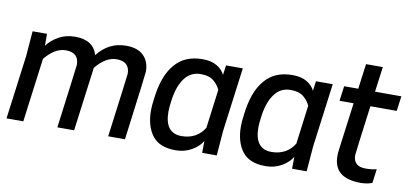

<svg xmlns="http://www.w3.org/2000/svg" viewBox="-66 -897 2428 1127"><g transform="rotate(10 1148.0 -334.0)"><path d="M719 0H619Q666 -358 668 -381Q668 -454 590 -454Q525 -454 466 -381L416 0H316Q363 -358 365 -381Q365 -454 287 -454Q222 -454 163 -381L113 0H13L63 -380L75 -530H161V-459Q186 -493 228.5 -517.5Q271 -542 328 -542Q436 -542 461 -456Q528 -542 631 -542Q700 -542 735.5 -507Q771 -472 771 -412Q771 -399 719 0Z M1328 -530H1228ZM1022 12Q925 12 882.5 -44.5Q840 -101 840 -193Q840 -223 845 -256Q860 -401 923 -473Q981 -542 1087 -542Q1140 -542 1173.5 -521.5Q1207 -501 1220 -472L1228 -530H1328L1278 -150L1266 0H1179L1180 -71Q1159 -36 1117 -12Q1075 12 1022 12ZM1042 -76Q1132 -76 1178 -149L1208 -380Q1198 -406 1170.5 -430Q1143 -454 1091 -454Q1032 -454 996.5 -407Q961 -360 949 -278Q942 -230 942 -205Q942 -76 1042 -76Z M1864 -530H1764ZM1558 12Q1461 12 1418.5 -44.5Q1376 -101 1376 -193Q1376 -223 1381 -256Q1396 -401 1459 -473Q1517 -542 1623 -542Q1676 -542 1709.5 -521.5Q1743 -501 1756 -472L1764 -530H1864L1814 -150L1802 0H1715L1716 -71Q1695 -36 1653 -12Q1611 12 1558 12ZM1578 -76Q1668 -76 1714 -149L1744 -380Q1734 -406 1706.5 -430Q1679 -454 1627 -454Q1568 -454 1532.5 -407Q1497 -360 1485 -278Q1478 -230 1478 -205Q1478 -76 1578 -76Z M2125 12Q1964 12 1964 -120Q1964 -139 1967 -160L2004 -441H1920L1932 -530H2016L2036 -680H2136L2116 -530H2273L2261 -441H2104Q2066 -152 2066 -143Q2066 -76 2140 -76Q2175 -76 2203 -83H2205L2194 0Q2163 12 2125 12Z"/></g></svg>

Font: Tanohe Sans Medium
Style: Italic
Weight: 500
Designer: Village Type and Design LLC & Cristiano Sobral
Foundry: Cooper Hewitt Smithsonian Design Museum
Version: Version 1.00;September 29, 2021;FontCreator 13.0.0.2655 64-b